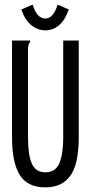

<svg xmlns="http://www.w3.org/2000/svg" viewBox="-20 -798 390 829"><path d="M176 11Q98 11 65 -43Q32 -97 32 -203V-623H110V-616Q104 -610 102.5 -602.5Q101 -595 101 -579V-202Q101 -129 117.5 -91.5Q134 -54 176 -54Q220 -54 236.5 -94Q253 -134 253 -205V-623H320V-206Q320 -89 283.5 -39Q247 11 176 11ZM229 -778 277 -757Q261 -711 235 -689Q209 -667 176 -667Q143 -667 115.5 -689Q88 -711 72 -757L121 -778Q139 -718 176 -718Q210 -718 229 -778Z"/></svg>

Font: Inconsolata ExtraCondensed Medium
Style: Regular
Weight: 500
Width: 2
Monospace: yes
Designer: Raph Levien, Cyreal, Brenton Simpson
Foundry: Raph Levien, Cyreal, Google
Version: Version 3.001; ttfautohint (v1.8.2.53-6de2)